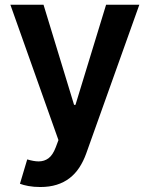

<svg xmlns="http://www.w3.org/2000/svg" viewBox="-20 -565 616 790"><path d="M146 204.5Q119.3 204.5 97.3 200.5Q75.3 196.4 62.1 191.1L92 90.9Q105.1 94.8 116.8 96.9Q128.6 99.1 138.8 99.1Q162.3 99.1 179.7 86.1Q197.1 73.2 209.5 40.8L220.5 11.4L22.7 -545.5H159.1L284.8 -133.5H290.5L416.5 -545.5H553.3L334.9 66.1Q323.2 98.7 306.3 124.5Q289.4 150.2 266.3 168Q243.3 185.7 213.4 195.1Q183.6 204.5 146 204.5Z"/></svg>

Font: Interop SemBd
Style: Regular
Weight: 600
Designer: Rasmus Andersson, Google, Jang Haemin
Foundry: jhaemin
Version: Version 1.008